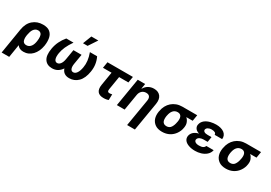

<svg xmlns="http://www.w3.org/2000/svg" viewBox="17 -1907 4568 3232"><g transform="rotate(30 2301.0 -291.0)"><path d="M61.4 -288.4Q82.7 -417.3 160.9 -484.7Q239.3 -552.6 352.3 -552.6Q442.1 -552.6 488.3 -513.8Q534.8 -474.8 548.3 -410.2Q561.4 -345.2 550.4 -267L549 -257.1Q539.1 -197.1 516 -147.9Q492.9 -98.7 459.3 -63.6Q425.8 -28.4 382.6 -9.2Q339.5 9.9 289.1 9.9Q245 9.9 215.7 -5Q186.4 -19.9 168.3 -47.6L127.8 203.1H-19.2ZM199.9 -183.6Q201.7 -168 206.9 -154.5Q212 -141 221.4 -131.2Q230.8 -121.4 244.7 -115.9Q258.5 -110.4 277.7 -110.4Q307.5 -110.4 329.2 -123.6Q350.9 -136.7 365.8 -157.8Q380.7 -179 389.4 -205.1Q398.1 -231.2 401.6 -257.1L403.1 -267Q406.2 -289.4 407 -309.3Q407.7 -329.2 405.9 -347.3Q404.5 -365.4 399.1 -380.1Q393.8 -394.9 384.2 -405.5Q374.6 -416.2 360.6 -421.9Q346.6 -427.6 327.4 -427.6Q300.4 -427.6 279.8 -415.3Q259.2 -403.1 244.3 -382.1Q229.4 -361.2 220 -333.3Q210.6 -305.4 205.3 -274.5L200.6 -246.8Q196.4 -212 199.9 -183.6Z M675.4 -270.6Q688.6 -348 721.1 -416Q753.6 -484 805.4 -545.5H945.7Q917.6 -505.3 896.5 -468.9Q875.4 -432.5 860.3 -399Q845.2 -365.4 835.6 -333.8Q826 -302.2 820.7 -271.3Q814.3 -234 814.8 -204Q815.3 -174 822.4 -153.2Q829.5 -132.5 843.2 -121.3Q856.9 -110.1 876.4 -110.1Q893.8 -110.1 909.4 -118.6Q925.1 -127.1 938 -144Q951 -160.9 960.6 -185.5Q970.2 -210.2 975.5 -242.2L1007.8 -435.4H1165.5L1133.2 -242.2Q1127.8 -210.2 1129.4 -185.5Q1131 -160.9 1138.5 -144Q1146 -127.1 1158.7 -118.6Q1171.5 -110.1 1188.6 -110.1Q1208.5 -110.1 1225.7 -121.3Q1242.9 -132.5 1256.7 -153.2Q1270.6 -174 1281.1 -204Q1291.5 -234 1297.6 -271.3Q1302.9 -302.2 1303.8 -333.8Q1304.7 -365.4 1300.8 -399.1Q1296.9 -432.9 1287.8 -469.3Q1278.8 -505.7 1264.2 -545.5H1404.5Q1434.7 -484 1445 -416Q1455.3 -348 1442.8 -270.6Q1420.5 -131 1350.1 -60.7Q1279.5 9.9 1179.3 9.9Q1119.3 9.9 1082.2 -17Q1045.1 -44 1029.8 -93Q997.5 -43.7 951.9 -16.9Q906.2 9.9 845.5 9.9Q746.1 9.9 698.9 -60.7Q651.6 -131 675.4 -270.6ZM1154.1 -785.5H1289.4L1177.6 -616.8H1088.8Z M1605.8 -545.5H2100.1L2080.6 -427.2H1900.2L1857.2 -165.5Q1854.8 -149.5 1856.2 -138.8Q1857.6 -128.2 1862.6 -121.8Q1867.5 -115.4 1875.7 -112.9Q1883.9 -110.4 1894.5 -110.4Q1911.2 -110.4 1921.9 -112.7Q1932.5 -115.1 1945 -117.5L1941.8 -5.7Q1930 -1.4 1918.7 1.6Q1907.3 4.6 1895.8 6.4Q1884.2 8.2 1871.8 9.1Q1859.4 9.9 1845.2 9.9Q1806.5 9.9 1777.7 -0.9Q1748.9 -11.7 1731.5 -33.7Q1714.1 -55.8 1708.5 -88.8Q1702.8 -121.8 1710.2 -166.2L1753.2 -427.2H1586.3Z M2194.2 -545.5H2338.1L2322.4 -449.2H2328.5Q2341.6 -473.4 2360.3 -492.4Q2378.9 -511.4 2402 -524.9Q2425.1 -538.4 2452.4 -545.5Q2479.8 -552.6 2509.9 -552.6Q2594.8 -552.6 2637.8 -497.9Q2679.7 -444.2 2664.1 -347.3L2571.7 204.5H2420.5L2508.2 -320.3Q2516.7 -371.8 2496.4 -399.3Q2476.2 -426.8 2429 -426.8Q2403.8 -426.8 2383 -418.5Q2362.2 -410.2 2346.6 -395.2Q2331 -380.3 2320.8 -359.9Q2310.7 -339.5 2306.8 -315.3L2254.3 0H2103.3Z M2768.8 -258.5 2771.7 -269.9Q2781.2 -327.4 2806.8 -375Q2832.4 -422.6 2871.3 -456.7Q2910.2 -490.8 2960.8 -509.6Q3011.4 -528.4 3071.4 -528.4H3360.1L3340.6 -409.4H3216.6Q3248.6 -381.7 3265.6 -339.1Q3274.1 -317.8 3276.1 -295.5Q3278.1 -273.1 3274.5 -248.6L3273.1 -238.6Q3268.1 -203.1 3255.3 -171.9Q3242.5 -140.6 3223.4 -112.6Q3204.2 -84.5 3179.2 -61.8Q3154.1 -39.1 3123.9 -23.1Q3093.7 -7.1 3058.4 1.4Q3023.1 9.9 2983.3 9.9Q2900.2 9.9 2848.7 -25.6Q2796.2 -62.1 2776.1 -121.3Q2756 -180.4 2768.8 -258.5ZM3002.8 -109Q3058.6 -109 3087.4 -152.7Q3116.1 -196.4 3126.1 -258.5L3128.9 -269.9Q3133.9 -298.3 3133 -323.5Q3132.1 -348.7 3123.4 -367.9Q3114.7 -387.1 3097.3 -398.3Q3079.9 -409.4 3051.8 -409.4Q3022.4 -409.4 3000.2 -398.3Q2978 -387.1 2962.2 -367.9Q2946.4 -348.7 2936.4 -323.5Q2926.5 -298.3 2921.5 -269.9L2918.7 -258.5Q2914.1 -227.6 2915 -200.5Q2915.8 -173.3 2925.1 -152.9Q2934.3 -132.5 2953.1 -120.7Q2971.9 -109 3002.8 -109Z M3398.4 -148.4Q3402.3 -170.5 3412.8 -190.3Q3423.3 -210.2 3440.9 -226.9Q3458.5 -243.6 3483.5 -256.2Q3508.5 -268.8 3541.5 -276.3Q3487.2 -291.9 3464.8 -325.3Q3442.5 -358.3 3448.9 -395.6Q3454.2 -426.1 3468.9 -449.6Q3483.7 -473 3505 -490.4Q3526.3 -507.8 3552.6 -519.7Q3578.8 -531.6 3607.2 -538.9Q3635.7 -546.2 3664.4 -549.4Q3693.2 -552.6 3719.5 -552.6Q3767.4 -552.6 3807.2 -541.5Q3846.9 -530.5 3874.6 -509.8Q3902.3 -489 3915.8 -458.6Q3929.3 -428.3 3924.7 -389.9H3778.8Q3779.5 -403.4 3773.6 -413.4Q3767.8 -423.3 3756.6 -429.7Q3745.4 -436.1 3729.2 -439.3Q3713.1 -442.5 3693.2 -442.5Q3670.5 -442.5 3652.3 -437.7Q3634.2 -432.9 3621.3 -424.9Q3608.3 -416.9 3600.7 -406.1Q3593 -395.2 3590.9 -383.5Q3587.4 -359 3609.6 -344.3Q3631.7 -329.5 3675.8 -329.5H3752.8L3745.4 -285.9H3745.7L3736.5 -228H3659.1Q3643.1 -228 3624.5 -225Q3605.8 -221.9 3589.3 -214.5Q3572.8 -207 3560.5 -194.4Q3548.3 -181.8 3545.1 -163Q3543.3 -150.9 3548.3 -139.6Q3553.3 -128.2 3564.8 -119.7Q3576.3 -111.2 3594.6 -106Q3612.9 -100.9 3637.4 -100.9Q3687.9 -100.9 3715 -115.2Q3742.2 -129.6 3751.1 -157.3H3894.2Q3888.1 -127.5 3873.6 -103.3Q3859 -79.2 3838.2 -60.7Q3817.5 -42.3 3792.1 -28.8Q3766.7 -15.3 3739 -6.7Q3711.3 1.8 3682.5 5.9Q3653.8 9.9 3626.4 9.9Q3589.8 9.9 3558.9 5.1Q3528.1 0.4 3500.4 -9.6Q3473.4 -19.2 3452.6 -33Q3431.8 -46.9 3418.5 -64.5Q3405.2 -82 3399.9 -103.2Q3394.5 -124.3 3398.4 -148.4Z M4009.2 -258.5 4012.1 -269.9Q4021.7 -327.4 4047.2 -375Q4072.8 -422.6 4111.7 -456.7Q4150.6 -490.8 4201.2 -509.6Q4251.8 -528.4 4311.8 -528.4H4600.5L4581 -409.4H4457Q4489 -381.7 4506 -339.1Q4514.6 -317.8 4516.5 -295.5Q4518.5 -273.1 4514.9 -248.6L4513.5 -238.6Q4508.5 -203.1 4495.7 -171.9Q4483 -140.6 4463.8 -112.6Q4444.6 -84.5 4419.6 -61.8Q4394.5 -39.1 4364.3 -23.1Q4334.2 -7.1 4298.8 1.4Q4263.5 9.9 4223.7 9.9Q4140.6 9.9 4089.1 -25.6Q4036.6 -62.1 4016.5 -121.3Q3996.4 -180.4 4009.2 -258.5ZM4243.3 -109Q4299 -109 4327.8 -152.7Q4356.5 -196.4 4366.5 -258.5L4369.3 -269.9Q4374.3 -298.3 4373.4 -323.5Q4372.5 -348.7 4363.8 -367.9Q4355.1 -387.1 4337.7 -398.3Q4320.3 -409.4 4292.3 -409.4Q4262.8 -409.4 4240.6 -398.3Q4218.4 -387.1 4202.6 -367.9Q4186.8 -348.7 4176.8 -323.5Q4166.9 -298.3 4161.9 -269.9L4159.1 -258.5Q4154.5 -227.6 4155.4 -200.5Q4156.2 -173.3 4165.5 -152.9Q4174.7 -132.5 4193.5 -120.7Q4212.4 -109 4243.3 -109Z"/></g></svg>

Font: Inter P
Style: Bold Italic
Weight: 700
Italic angle: 9.39999°
Designer: Rasmus Andersson
Foundry: rsms
Version: Version 3.018;git-588b23468